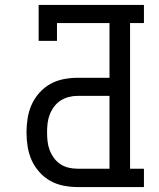

<svg xmlns="http://www.w3.org/2000/svg" viewBox="-20 -755 640 775"><path d="M293 0Q265 0 236.5 -5.5Q208 -11 183 -25Q158 -39 138.5 -61Q119 -83 107.5 -109Q96 -135 91.5 -163.5Q87 -192 87 -221Q87 -249 91.5 -277.5Q96 -306 107.5 -332Q119 -358 138.5 -380Q158 -402 183 -416Q208 -430 236.5 -435.5Q265 -441 293 -441H422V-662H210V-590H136V-735H561V-662H505V-74H561V0ZM293 -74H422V-368H293Q275 -368 257.5 -363.5Q240 -359 224.5 -349Q209 -339 198 -324Q187 -309 180.5 -292Q174 -275 172 -257Q170 -239 170 -221Q170 -202 172 -184Q174 -166 180.5 -149Q187 -132 198 -117Q209 -102 224.5 -92Q240 -82 257.5 -78Q275 -74 293 -74Z"/></svg>

Font: Iosevka Etoile
Style: Regular
Weight: 400
Designer: Belleve Invis
Foundry: Belleve Invis
Version: Version 33.2.4